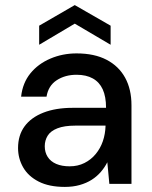

<svg xmlns="http://www.w3.org/2000/svg" viewBox="-20 -723 596 755"><path d="M235 12Q173 12 132 -9Q91 -30 71 -65Q51 -100 51 -141Q51 -191 76.5 -226Q102 -261 150.5 -280Q199 -299 266 -299H397Q397 -343 384 -371.5Q371 -400 345 -414.5Q319 -429 281 -429Q236 -429 203 -407.5Q170 -386 163 -343H63Q69 -397 99.5 -434.5Q130 -472 178 -492.5Q226 -513 281 -513Q351 -513 399 -488Q447 -463 472 -417.5Q497 -372 497 -309V0H410L402 -85Q392 -65 376.5 -47Q361 -29 340.5 -16Q320 -3 293.5 4.5Q267 12 235 12ZM254 -69Q286 -69 312 -82Q338 -95 356.5 -117.5Q375 -140 384.5 -168Q394 -196 395 -227V-229H276Q233 -229 206 -218.5Q179 -208 167.5 -189.5Q156 -171 156 -148Q156 -124 167.5 -106Q179 -88 201 -78.5Q223 -69 254 -69ZM134 -547V-622L274 -703L415 -622V-547L274 -630Z"/></svg>

Font: DMSans_18ptMedium
Style: Regular
Weight: 500
Designer: Colophon Foundry, Jonny Pinhorn
Foundry: Colophon Foundry
Version: Version 4.004;gftools[0.9.30]